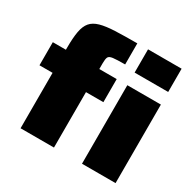

<svg xmlns="http://www.w3.org/2000/svg" viewBox="-162 -911 1087 1080"><g transform="rotate(30 381.5 -371.5)"><path d="M501 -592V-743H719V-592ZM102 0V-360H17V-510H102V-523Q102 -588 109.5 -629Q117 -670 136.5 -693Q156 -716 193 -726.5Q230 -737 288.5 -739.5Q347 -742 432 -742V-605Q378 -605 354 -602Q330 -599 324.5 -587Q319 -575 319 -547V-510H432V-360H319V0ZM501 0V-510H719V0Z"/></g></svg>

Font: Saira Black
Style: Regular
Weight: 900
Designer: Hector Gatti with collaboration of the Omnibus-Type team
Foundry: Omnibus-Type
Version: Version 1.100; ttfautohint (v1.8.3)